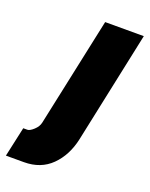

<svg xmlns="http://www.w3.org/2000/svg" viewBox="-252 -582 648 831"><g transform="rotate(20 72.0 -167.0)"><path d="M-120 178 -90 41H-71Q-60 41 -42.5 25Q-25 9 -21 -10L86 -512H264L155 3Q138 81 89 129.5Q40 178 -37 178Z"/></g></svg>

Font: Decalotype Black Italic
Style: Regular
Weight: 900
Italic angle: -12°
Designer: Alfredo Marco Pradil
Foundry: Alfredo Marco Pradil
Version: Version 1.0